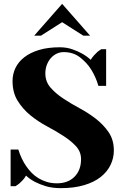

<svg xmlns="http://www.w3.org/2000/svg" viewBox="-20 -960 635 995"><path d="M35 0ZM275 -10Q332 -10 366 -44Q400 -78 400 -135Q400 -174 373.5 -202.5Q347 -231 308 -256Q269 -281 222.5 -306Q176 -331 137 -363Q98 -395 71.5 -437.5Q45 -480 45 -540Q45 -576 60 -607.5Q75 -639 105.5 -663Q136 -687 182 -701Q228 -715 290 -715Q325 -715 355 -704.5Q385 -694 406 -682Q431 -668 450 -650Q458 -663 467.5 -673.5Q477 -684 485 -691Q495 -699 505 -705H530V-515H490Q476 -563 451 -602Q430 -635 395 -662.5Q360 -690 310 -690Q291 -690 274 -682Q257 -674 244 -659.5Q231 -645 223 -624.5Q215 -604 215 -580Q215 -537 241.5 -506.5Q268 -476 307 -450Q346 -424 392.5 -399Q439 -374 478 -343.5Q517 -313 543.5 -274Q570 -235 570 -180Q570 -141 553 -105.5Q536 -70 502 -43Q468 -16 416 -0.5Q364 15 295 15Q251 15 218 5Q185 -5 162 -17Q135 -31 115 -50Q107 -36 97.5 -26Q88 -16 80 -9Q70 -1 60 5H35V-185H75Q90 -136 117 -97Q129 -80 144 -64.5Q159 -49 178.5 -37Q198 -25 222 -17.5Q246 -10 275 -10ZM302 -940 447 -775H412L302 -845L192 -775H157Z"/></svg>

Font: Yeseva One
Style: Regular
Weight: 400
Designer: Jovanny Lemonad
Foundry: Jovanny Lemonad
Version: Version 2.001; ttfautohint (v0.91) -l 8 -r 50 -G 200 -x 0 -w